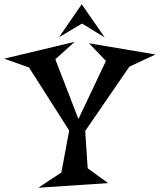

<svg xmlns="http://www.w3.org/2000/svg" viewBox="-58 -884 759 913"><path d="M681.2 -625 557.1 -566.9 347.2 -261.2 358.9 -84 456.1 -13.2 124 8.8 233.9 -64 271 -263.2 80.1 -563 -38.1 -605 296.9 -685.1 205.1 -602.1 314.9 -317.9 445.8 -594.2 365.2 -678.2ZM439.9 -706.1 332 -772 222.7 -707 330.6 -863.8Z"/></svg>

Font: Risque
Style: Regular
Weight: 400
Designer: Astigmatic (AOETI)
Foundry: Astigmatic (AOETI)
Version: Version 1.000